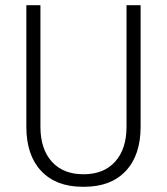

<svg xmlns="http://www.w3.org/2000/svg" viewBox="-20 -706 640 736"><path d="M297 10Q195 10 138 -50.5Q81 -111 81 -220V-686H135V-220Q135 -135 178.5 -86.5Q222 -38 300 -38Q378 -38 421.5 -86.5Q465 -135 465 -220V-686H519V-220Q519 -111 462 -50.5Q405 10 303 10Z"/></svg>

Font: Chivo Mono Thin
Style: Regular
Weight: 250
Designer: Hector Gatti
Foundry: Omnibus-Type
Version: Version 1.008